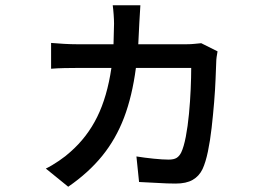

<svg xmlns="http://www.w3.org/2000/svg" viewBox="-20 -641 1040 729"><path d="M806 -446Q804 -436 802.5 -424.5Q801 -413 801 -405Q800 -381 798.5 -341Q797 -301 793 -252.5Q789 -204 783.5 -155.5Q778 -107 769.5 -66Q761 -25 749 1Q736 28 711.5 42Q687 56 647 56Q616 56 576.5 53.5Q537 51 508 50L498 -47Q529 -42 563.5 -38.5Q598 -35 620 -35Q640 -35 650.5 -41.5Q661 -48 668 -62Q678 -83 685.5 -122Q693 -161 697.5 -208.5Q702 -256 704 -302Q706 -348 706 -383H496Q482 -276 451 -194.5Q420 -113 368 -49Q316 15 239 68L154 -1Q177 -12 204 -30.5Q231 -49 247 -64Q311 -120 349 -197Q387 -274 403 -383H272Q250 -383 224 -382.5Q198 -382 174 -380V-478Q197 -476 223 -474.5Q249 -473 272 -473H411L413 -551Q413 -565 411.5 -586Q410 -607 408 -621H513Q512 -607 511 -587.5Q510 -568 509 -554L505 -473H689Q705 -473 718.5 -474.5Q732 -476 744 -477Z"/></svg>

Font: Source Han Sans SC Medium
Style: Regular
Weight: 500
Designer: Ryoko NISHIZUKA 西塚涼子 (kana, bopomofo & ideographs); Paul D. Hunt (Latin, Greek & Cyrillic); Sandoll Communications 산돌커뮤니
Foundry: Adobe
Version: Version 2.004;hotconv 1.0.118;makeotfexe 2.5.65603